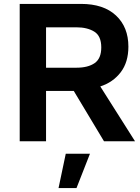

<svg xmlns="http://www.w3.org/2000/svg" viewBox="-20 -724 717 984"><path d="M81 0V-704H395Q511 -704 574.5 -644.5Q638 -585 638 -485Q638 -405 598.5 -353.5Q559 -302 494 -281L672 0H513L358 -258H216V0ZM216 -377H372Q431 -377 465 -400.5Q499 -424 499 -481Q499 -540 463 -562Q427 -584 372 -584H216ZM441 64 372 240H280L317 64Z"/></svg>

Font: Prodigy Sans SemiBold
Style: Regular
Weight: 600
Designer: Wei Huang
Foundry: Wei Huang
Version: Version 1.003; ttfautohint (v1.8.3)